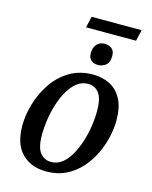

<svg xmlns="http://www.w3.org/2000/svg" viewBox="-125 -918 797 1009"><g transform="rotate(15 273.5 -413.5)"><path d="M232 -776 246 -837H518L504 -776ZM344 -601Q320 -601 305.5 -613.5Q291 -626 291 -652Q291 -682 307 -700Q323 -718 350 -718Q373 -718 388.5 -705.5Q404 -693 404 -667Q404 -630 385 -615.5Q366 -601 344 -601ZM224 10Q143 10 92.5 -40Q42 -90 42 -192Q42 -248 60 -309.5Q78 -371 114 -425Q150 -479 205 -512.5Q260 -546 334 -546Q383 -546 424 -525.5Q465 -505 489 -460.5Q513 -416 513 -344Q513 -301 502 -252.5Q491 -204 468.5 -157.5Q446 -111 411.5 -73Q377 -35 330.5 -12.5Q284 10 224 10ZM237 -45Q272 -45 298.5 -67Q325 -89 344.5 -124.5Q364 -160 377 -202.5Q390 -245 396 -287.5Q402 -330 402 -365Q402 -433 380 -462.5Q358 -492 320 -492Q286 -492 259 -470.5Q232 -449 212 -413.5Q192 -378 179 -335.5Q166 -293 160 -250Q154 -207 154 -172Q154 -103 176.5 -74Q199 -45 237 -45Z"/></g></svg>

Font: Noto Serif SemiCondensed Medium
Style: Italic
Weight: 500
Width: 4
Italic angle: -12°
Designer: Monotype Design Team
Foundry: Monotype Imaging Inc.
Version: Version 2.013